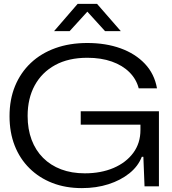

<svg xmlns="http://www.w3.org/2000/svg" viewBox="-20 -958 882 987"><path d="M401 9Q317 9 249 -17.5Q181 -44 131.5 -93Q82 -142 55.5 -209.5Q29 -277 29 -361Q29 -447 57.5 -516Q86 -585 138.5 -634.5Q191 -684 264.5 -710.5Q338 -737 429 -737Q524 -737 600 -709.5Q676 -682 725 -630Q774 -578 787 -504H693Q681 -551 645.5 -586.5Q610 -622 555 -641.5Q500 -661 429 -661Q332 -661 263.5 -623.5Q195 -586 158.5 -519Q122 -452 122 -362Q122 -294 142.5 -239.5Q163 -185 201.5 -146.5Q240 -108 294 -87.5Q348 -67 416 -67Q499 -67 563.5 -94.5Q628 -122 665 -172Q702 -222 702 -290V-339L723 -317H395V-386H797V0H723L717 -152H709Q690 -103 645 -67Q600 -31 537.5 -11Q475 9 401 9ZM258 -798 379 -938H479L601 -798H520L429 -898L338 -798Z"/></svg>

Font: Mona Sans Expanded
Style: Regular
Weight: 400
Width: 7
Designer: Deni Anggara
Foundry: GitHub
Version: Version 2.000